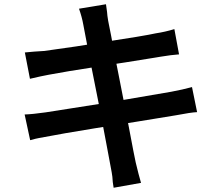

<svg xmlns="http://www.w3.org/2000/svg" viewBox="-20 -827 1040 904"><path d="M352 -786 479 -807 484 -771Q485 -754 489 -731Q488 -735 503 -660Q519 -570 539 -472L586 -232Q613 -88 619 -62Q633 -3 644 34L515 57Q510 30 509 5Q507 -12 501 -42L481 -149L449 -318Q395 -586 372 -712Q366 -746 352 -786ZM141 -584 187 -587 223 -592Q342 -608 449 -626Q665 -659 713 -670Q759 -677 801 -690L823 -571L783 -567L736 -560L712 -556Q547 -529 463 -517Q275 -488 209 -475Q176 -469 121 -456L97 -580ZM195 -298Q371 -325 488 -344L786 -395Q840 -405 884 -417L908 -299Q880 -298 807 -284L703 -267Q667 -261 617 -253Q567 -245 502 -235L427 -223Q256 -195 218 -187L163 -177Q151 -175 122 -167L96 -288Q132 -289 195 -298Z"/></svg>

Font: Merged Yaku Han JP SemiBold
Style: Regular
Weight: 600
Designer: Ryoko NISHIZUKA 西塚涼子 (kana, bopomofo & ideographs); Paul D. Hunt (Latin, Greek & Cyrillic); Sandoll Communications 산돌커뮤니
Foundry: Adobe
Version: Version 2.004